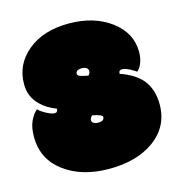

<svg xmlns="http://www.w3.org/2000/svg" viewBox="-99 -735 784 833"><g transform="rotate(-15 292.5 -318.5)"><path d="M124.5 -286.1Q111.8 -286.1 87.9 -298.8Q64 -311.5 54.2 -322.8Q36.1 -307.6 23.4 -280Q10.7 -252.4 10.7 -210.4Q10.7 -108.9 90.8 -50.3Q169.4 8.3 292 8.3Q414.6 8.3 492.2 -46.9Q574.2 -106 574.2 -205.6Q574.2 -273.9 538.1 -317.9Q504.4 -356.9 440.4 -378.4Q440.4 -395 455.6 -395Q473.1 -395 505.9 -375Q510.7 -371.1 516.6 -367.7Q530.8 -378.9 538.8 -400.9Q546.9 -422.9 546.9 -448.2Q546.9 -534.2 471.7 -590.3Q396.5 -646.5 282.5 -646.5Q168.5 -646.5 98.4 -588.6Q28.3 -530.8 28.3 -441.9Q28.3 -384.3 68.8 -345.7Q95.7 -319.3 138.7 -302.7Q138.7 -286.1 124.5 -286.1ZM260.7 -425.8Q260.7 -444.3 288.1 -444.3Q301.3 -444.3 308.8 -439.2Q316.4 -434.1 316.4 -424.1Q316.4 -414.1 308.1 -405.8Q287.6 -409.7 274.2 -413.8Q260.7 -418 260.7 -425.8ZM278.8 -235.4Q323.7 -226.6 323.7 -216.3Q323.7 -197.8 296.4 -197.8Q283.2 -197.8 275.6 -202.9Q268.1 -208 268.1 -216.6Q268.1 -225.1 278.8 -235.4Z"/></g></svg>

Font: Friends & Family
Style: Regular
Weight: 400
Designer: Sarang Kulkarni, Maithili Shingre, Noopur Datye
Foundry: Ek Type
Version: Version 1.000;hotconv 1.0.117;makeotfexe 2.5.65602